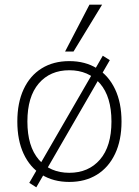

<svg xmlns="http://www.w3.org/2000/svg" viewBox="-20 -769 593 820"><path d="M276 8Q208 8 158 -23Q108 -54 81 -112Q54 -170 54 -250Q54 -330 81 -388Q108 -446 158 -477Q208 -508 276 -508Q344 -508 394 -477Q444 -446 471.5 -388Q499 -330 499 -250Q499 -170 471.5 -112Q444 -54 394 -23Q344 8 276 8ZM276 -31Q358 -31 407 -87.5Q456 -144 456 -250Q456 -356 407 -412.5Q358 -469 276 -469Q194 -469 145.5 -412.5Q97 -356 97 -250Q97 -144 145.5 -87.5Q194 -31 276 -31ZM135 31 105 12 419 -531 449 -512ZM258 -549 362 -749H416L294 -549Z"/></svg>

Font: Mulish ExtraLight ExtraLight
Style: Regular
Weight: 250
Version: Version 3.603